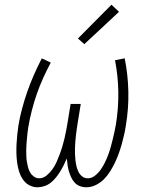

<svg xmlns="http://www.w3.org/2000/svg" viewBox="-20 -785 640 813"><path d="M139 8Q119 8 102.5 -1.5Q86 -11 76 -26.5Q66 -42 60.5 -60Q55 -78 52.5 -97Q50 -116 49.5 -135.5Q49 -155 50 -174.5Q51 -194 53 -214Q55 -234 58 -254Q64 -290 74 -327Q84 -364 96.5 -399.5Q109 -435 124.5 -470Q140 -505 157 -538L195 -520Q178 -488 163 -455Q148 -422 136 -387.5Q124 -353 115 -318Q106 -283 100 -248Q98 -235 96.5 -222.5Q95 -210 94 -197.5Q93 -185 92 -172.5Q91 -160 91 -148Q91 -136 91.5 -123.5Q92 -111 94 -99Q96 -87 99 -75.5Q102 -64 108 -54Q114 -44 124 -37Q134 -30 146 -30Q163 -30 177.5 -42Q192 -54 202.5 -69Q213 -84 220 -100Q227 -116 233 -132Q239 -148 244 -165Q249 -182 253 -198.5Q257 -215 260 -231.5Q263 -248 266 -265L279 -345H322L309 -265Q307 -252 305 -238.5Q303 -225 301.5 -211.5Q300 -198 299 -185Q298 -172 297.5 -158.5Q297 -145 297.5 -132Q298 -119 299.5 -106Q301 -93 304 -80.5Q307 -68 312.5 -57Q318 -46 328 -38Q338 -30 352 -30Q368 -30 382.5 -41.5Q397 -53 407 -67.5Q417 -82 424.5 -97.5Q432 -113 438 -129Q444 -145 448.5 -161Q453 -177 457 -193.5Q461 -210 464.5 -226Q468 -242 471 -259Q482 -328 481 -395.5Q480 -463 467 -530L508 -538Q522 -468 523.5 -397Q525 -326 513 -254Q510 -234 505.5 -214Q501 -194 495.5 -174.5Q490 -155 483 -135.5Q476 -116 467 -97Q458 -78 446.5 -59.5Q435 -41 420 -26Q405 -11 385.5 -1.5Q366 8 346 8Q331 8 318 3Q305 -2 296 -12Q287 -22 281.5 -34Q276 -46 272 -59Q268 -72 266 -86Q264 -100 263 -114Q257 -100 250 -86Q243 -72 235 -59Q227 -46 217 -33.5Q207 -21 195 -11.5Q183 -2 168 3Q153 8 139 8ZM337 -598 310 -622 452 -765 484 -735Z"/></svg>

Font: Iosevka Curly Slab XLtEx
Style: Italic
Weight: 200
Width: 7
Italic angle: -9°
Monospace: yes
Designer: Belleve Invis
Foundry: Belleve Invis
Version: Version 11.1.0; ttfautohint (v1.8.3)